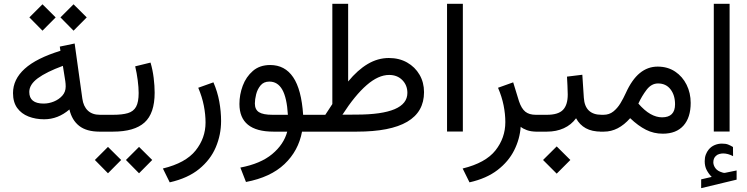

<svg xmlns="http://www.w3.org/2000/svg" viewBox="-20 -687 3899 1002"><path d="M295.4 -596.2 363.8 -664.6 432.6 -596.2 363.8 -526.9ZM133.3 -596.2 201.7 -664.6 270.5 -596.2 201.7 -526.9ZM47.9 -201.2Q47.9 -272.9 108.9 -328.1Q169.9 -383.3 295.4 -421.9L292 -443.8L369.6 -460L409.7 -172.4Q415 -132.3 438.2 -110.1Q461.4 -87.9 501.5 -87.9H516.6V0H499.5Q431.6 0 393.3 -30Q355 -60.1 342.3 -115.7Q282.7 -64.5 210.4 -64.5Q166 -64.5 128.9 -78.9Q91.8 -93.3 69.8 -123.5Q47.9 -153.8 47.9 -201.2ZM308.1 -343.3Q221.7 -311.5 177.2 -278.6Q132.8 -245.6 132.8 -207Q132.8 -146.5 207.5 -146.5Q234.9 -146.5 261.2 -157.2Q287.6 -168 305.2 -187.7Q322.8 -207.5 322.8 -235.4Q322.8 -250 320.8 -263.2Z M765.6 -360.4Q776.9 -322.3 782 -280.5Q787.1 -238.8 787.1 -203.1Q787.1 -95.2 734.1 -47.6Q681.2 0 569.8 0H497.1V-87.9H569.8Q618.2 -87.9 647.5 -96.7Q676.8 -105.5 690.2 -129.9Q703.6 -154.3 703.6 -201.7Q703.6 -230.5 698.7 -268.3Q693.8 -306.2 685.5 -340.8ZM637.2 147.9 705.6 79.6 774.4 147.9 705.6 217.3ZM475.1 147.9 543.5 79.6 612.3 147.9 543.5 217.3Z M1093.8 -257.3Q1115.2 -208 1124.5 -156.5Q1133.8 -105 1133.8 -55.2Q1133.8 16.1 1106.2 81.3Q1078.6 146.5 1019.5 194.8Q960.4 243.2 865.7 264.6L830.1 192.4Q948.7 163.6 1000.7 98.6Q1052.7 33.7 1052.7 -47.4Q1052.7 -89.8 1043.7 -135.7Q1034.7 -181.6 1014.6 -229Z M1390.1 -347.7Q1466.8 -347.7 1510 -283.9Q1553.2 -220.2 1562 -87.9H1619.1V0H1556.2Q1537.6 100.1 1464.8 169.2Q1392.1 238.3 1263.7 262.7L1234.4 187.5Q1339.8 167.5 1400.4 117.2Q1460.9 66.9 1479 0H1407.2Q1229.5 0 1229.5 -144.5Q1229.5 -192.9 1246.8 -239.5Q1264.2 -286.1 1299.8 -316.9Q1335.4 -347.7 1390.1 -347.7ZM1482.4 -87.9Q1477.1 -177.2 1453.1 -219.2Q1429.2 -261.2 1385.7 -261.2Q1356.4 -261.2 1339.8 -241.2Q1323.2 -221.2 1316.7 -194.6Q1310.1 -168 1310.1 -147Q1310.1 -115.2 1331.5 -101.6Q1353 -87.9 1402.3 -87.9Z M1796.9 -261.7Q1846.2 -321.8 1898.9 -353Q1951.7 -384.3 2009.3 -384.3Q2063.5 -384.3 2104.7 -360.8Q2146 -337.4 2169.4 -297.1Q2192.9 -256.8 2192.9 -206.1Q2192.9 0 1841.8 0H1599.6V-87.9H1677.7Q1687 -102.1 1696.3 -116.2Q1705.6 -130.4 1714.4 -144V-667H1796.9ZM1839.4 -88.9Q2106 -88.9 2106 -202.1Q2106 -242.2 2079.6 -269Q2053.2 -295.9 2010.7 -295.9Q1954.6 -295.9 1893.6 -242.9Q1832.5 -189.9 1767.1 -88.4Z M2313 -667H2395.5V-0.5H2313Z M2697.3 -25.4Q2692.9 38.6 2663.3 97.4Q2633.8 156.2 2576.4 200.4Q2519 244.6 2430.2 264.6L2394.5 192.4Q2514.2 163.1 2565.7 97.9Q2617.2 32.7 2617.2 -49.8Q2617.2 -91.8 2608.2 -137Q2599.1 -182.1 2579.1 -229L2658.2 -257.3L2688.5 -158.7Q2701.2 -120.6 2721.4 -104.2Q2741.7 -87.9 2775.9 -87.9H2794.9V0H2781.2Q2751 0 2729.7 -7.8Q2708.5 -15.6 2697.3 -25.4Z M3130.4 0H3118.7Q3069.3 0 3037.1 -17.8Q3004.9 -35.6 2986.3 -69.8Q2961.4 -35.6 2922.4 -17.8Q2883.3 0 2834.5 0H2775.4V-87.9H2834.5Q2893.1 -87.9 2918 -113.5Q2942.9 -139.2 2942.9 -193.8Q2942.9 -216.8 2941.4 -240.7Q2939.9 -264.6 2939 -287.1L3019 -296.9L3026.9 -176.8Q3032.7 -87.9 3119.6 -87.9H3130.4ZM2814 147.9 2885.3 77.1 2956.5 147.9 2885.3 219.2Z M3268.6 -70.3Q3207 0 3131.8 0H3110.8V-87.9H3129.4Q3159.2 -87.9 3180.7 -105Q3202.1 -122.1 3217.8 -147.9Q3233.4 -173.8 3245.6 -200.7Q3277.8 -272 3319.1 -305.7Q3360.4 -339.4 3412.1 -339.4Q3464.4 -339.4 3503.2 -313.5Q3542 -287.6 3563.2 -244.6Q3584.5 -201.7 3584.5 -149.9Q3584.5 -73.7 3546.9 -31.5Q3509.3 10.7 3439 10.7Q3391.6 10.7 3351.1 -9.8Q3310.5 -30.3 3268.6 -70.3ZM3311.5 -146.5Q3343.8 -109.4 3374.5 -92Q3405.3 -74.7 3435.1 -74.7Q3502.9 -74.7 3502.9 -142.6Q3502.9 -190.4 3479.2 -220.9Q3455.6 -251.5 3414.1 -251.5Q3379.9 -251.5 3354.7 -218.8Q3329.6 -186 3311.5 -146.5Z M3694.3 236.3Q3678.7 220.7 3668.2 200.9Q3657.7 181.2 3657.7 154.3Q3657.7 135.3 3663.3 120.1Q3668.9 105 3678.2 93.8Q3690.9 78.1 3709.2 70.3Q3727.5 62.5 3747.1 62.5Q3767.1 62.5 3779.3 67.1Q3791.5 71.8 3805.2 80.1L3805.7 127.9Q3778.8 113.8 3753.9 113.8Q3745.1 113.8 3734.6 116.5Q3724.1 119.1 3716.3 126.5Q3702.6 138.7 3702.6 160.6Q3703.1 176.8 3714.1 191.4Q3725.1 206.1 3749 212.9Q3751.5 213.4 3753.9 214.4Q3756.3 215.3 3759.8 215.3Q3762.7 215.3 3764.6 214.8L3824.2 202.6V250.5L3639.2 294.9V249ZM3705.1 -667H3787.6V-0.5H3705.1Z"/></svg>

Font: Vazir
Style: Regular
Weight: 400
Designer: Saber Rastikerdar
Foundry: Saber Rastikerdar
Version: Version 30.0.0